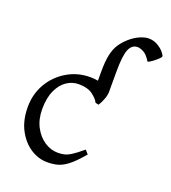

<svg xmlns="http://www.w3.org/2000/svg" viewBox="-140 -861 876 981"><g transform="rotate(20 298.5 -371.0)"><path d="M535 -643Q515 -676 495.5 -686Q476 -696 462 -696Q432 -696 417.5 -662.5Q403 -629 403 -540V-431Q403 -412 393.5 -388Q384 -364 375 -351L357 -355Q350 -372 322.5 -393.5Q295 -415 244 -415Q210 -415 180 -395Q150 -375 131 -334Q112 -293 112 -232Q112 -177 133.5 -136Q155 -95 189.5 -72Q224 -49 263 -49Q281 -49 297 -52.5Q313 -56 334 -69Q355 -82 392 -113L410 -93Q368 -43 338.5 -20.5Q309 2 283.5 8.5Q258 15 228 15Q180 15 137 -13Q94 -41 66.5 -93Q39 -145 39 -217Q39 -287 72 -344Q105 -401 162 -435Q219 -469 288 -469Q310 -469 330 -465V-514Q330 -569 337.5 -605Q345 -641 361 -665.5Q377 -690 402 -712Q427 -734 454 -745.5Q481 -757 500 -757Q528 -757 550 -744Q572 -731 584.5 -716Q597 -701 597 -695Q597 -689 585.5 -678.5Q574 -668 559.5 -657Q545 -646 535 -643Z"/></g></svg>

Font: ChillKai
Style: Regular
Weight: 400
Designer: ChillType
Foundry: 寒蝉字型
Version: Version 2.000